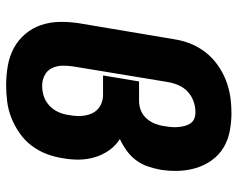

<svg xmlns="http://www.w3.org/2000/svg" viewBox="-96 -688 791 640"><g transform="rotate(90 300.0 -367.5)"><path d="M264 8Q231 8 199 2.5Q167 -3 140 -17.5Q113 -32 93 -55.5Q73 -79 63 -108.5Q53 -138 52.5 -170.5Q52 -203 57 -235L110 -550Q114 -578 124.5 -605Q135 -632 153 -655.5Q171 -679 195.5 -696.5Q220 -714 247 -724.5Q274 -735 301.5 -739Q329 -743 357 -743Q388 -743 418 -737Q448 -731 472.5 -716Q497 -701 514 -677Q531 -653 539.5 -625Q548 -597 549 -566Q550 -535 545 -505Q541 -484 534 -463.5Q527 -443 513.5 -425Q500 -407 482 -394Q464 -381 443 -371Q465 -357 480 -336Q495 -315 503 -289.5Q511 -264 511.5 -236.5Q512 -209 507 -182Q503 -154 493 -127.5Q483 -101 465.5 -77.5Q448 -54 423.5 -37Q399 -20 372.5 -9.5Q346 1 318.5 4.5Q291 8 264 8ZM266 -112Q284 -112 301.5 -118Q319 -124 332.5 -137Q346 -150 353.5 -167Q361 -184 363 -202Q367 -221 366 -241.5Q365 -262 357 -279Q349 -296 332.5 -305.5Q316 -315 296 -315H231L251 -435H316Q332 -435 347.5 -441Q363 -447 374.5 -460Q386 -473 392 -488.5Q398 -504 400 -520Q402 -531 403 -542.5Q404 -554 403 -565Q402 -576 399.5 -586.5Q397 -597 391 -606Q385 -615 375 -619Q365 -623 353 -623Q335 -623 317 -616.5Q299 -610 285 -597Q271 -584 263.5 -566.5Q256 -549 253 -531L201 -216Q198 -197 198.5 -178.5Q199 -160 207 -144Q215 -128 231 -120Q247 -112 266 -112Z"/></g></svg>

Font: Iosevka Slab HvExObl
Style: Regular
Weight: 900
Width: 7
Italic angle: -9°
Monospace: yes
Designer: Belleve Invis
Foundry: Belleve Invis
Version: Version 11.1.1; ttfautohint (v1.8.3)